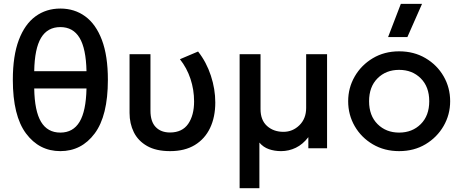

<svg xmlns="http://www.w3.org/2000/svg" viewBox="-20 -780 2422 1010"><path d="M297.5 15Q186 15 116.8 -78Q47.5 -171 47.5 -360Q47.5 -486.5 79 -569.8Q110.5 -653 166.8 -694Q223 -735 297.5 -735Q372 -735 428.2 -694Q484.5 -653 516 -569.8Q547.5 -486.5 547.5 -360Q547.5 -171 478.2 -78Q409 15 297.5 15ZM160 -405.5H435Q432.5 -524.5 398.5 -581Q364.5 -637.5 297.5 -637.5Q230 -637.5 196 -581Q162 -524.5 160 -405.5ZM297.5 -82.5Q364.5 -82.5 398.5 -139Q432.5 -195.5 435 -314.5H160Q162 -195.5 196 -139Q230 -82.5 297.5 -82.5Z M875 15Q801 15 753.8 -12Q706.5 -39 684 -84.5Q661.5 -130 661.5 -186V-495H771.5V-197.5Q771.5 -140.5 799 -111.8Q826.5 -83 875 -83Q939 -83.5 970 -128.5Q1001 -173.5 1001 -246.5Q1001 -308 982 -365.2Q963 -422.5 926.5 -468.5L1022 -509Q1066 -453 1089.2 -382.2Q1112.5 -311.5 1112.5 -241Q1112.5 -164.5 1085.2 -107Q1058 -49.5 1005 -17.2Q952 15 875 15Z M1240.5 210V-495H1350.5V-206Q1350.5 -148 1384.8 -117.2Q1419 -86.5 1471 -86.5Q1519.5 -86.5 1555 -121.2Q1590.5 -156 1590.5 -212.5V-495H1700.5V0H1602V-58.5Q1573 -20.5 1536.2 -2.8Q1499.5 15 1458.5 15Q1424.5 15 1394.8 4.8Q1365 -5.5 1344.5 -30V210Z M2079.5 15Q2002 15 1941.2 -20.8Q1880.5 -56.5 1846 -116.2Q1811.5 -176 1811.5 -247.5Q1811.5 -318 1846 -377.8Q1880.5 -437.5 1941.2 -473.8Q2002 -510 2079.5 -510Q2157.5 -510 2218.2 -474.2Q2279 -438.5 2313.5 -378.8Q2348 -319 2348 -247.5Q2348 -177 2313.5 -117.2Q2279 -57.5 2218.5 -21.2Q2158 15 2079.5 15ZM2079.5 -82.5Q2148.5 -82.5 2193.2 -127Q2238 -171.5 2238 -247.5Q2238 -323.5 2193.2 -368Q2148.5 -412.5 2079.5 -412.5Q2010.5 -412.5 1966 -368Q1921.5 -323.5 1921.5 -247.5Q1921.5 -171.5 1966.2 -127Q2011 -82.5 2079.5 -82.5ZM2021.5 -585 2088.5 -759.5H2200L2123 -585Z"/></svg>

Font: Geologica
Style: Regular
Weight: 400
Designer: Sindre Bremnes, Frode Helland
Foundry: Monokrom Skriftforlag AS
Version: Version 1.010; ttfautohint (v1.8.4.7-5d5b);gftools[0.9.28]